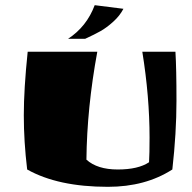

<svg xmlns="http://www.w3.org/2000/svg" viewBox="-20 -700 741 742"><path d="M658 -500Q662 -435 662 -310.5Q662 -186 646 -45Q542 22 397 22Q204 22 85 -45Q72 -153 72 -254.5Q72 -356 87 -500H356Q316 -283 314 -83Q356 -45 435 -45Q514 -45 556 -73Q558 -106 558 -168Q558 -326 530 -500ZM346 -680 457 -666Q443 -639 417.5 -616Q392 -593 369 -580Q346 -567 309 -550H243Q315 -597 346 -680Z"/></svg>

Font: Ruslan Display
Style: Regular
Weight: 400
Version: Version 1.001